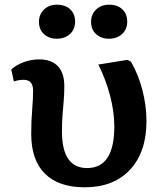

<svg xmlns="http://www.w3.org/2000/svg" viewBox="-20 -784 696 818"><path d="M341 14Q230 14 171.5 -44Q113 -102 113 -213Q113 -268 117 -316Q121 -364 121 -398Q121 -444 81 -444Q60 -444 39 -437L28 -488Q50 -508 82 -519.5Q114 -531 147 -531Q199 -531 226.5 -502Q254 -473 254 -418Q254 -384 251.5 -355Q249 -326 246.5 -295.5Q244 -265 244 -224Q244 -68 351 -68Q467 -68 467 -245Q467 -308 449 -376.5Q431 -445 399 -509L523 -529L538 -521Q569 -468 586.5 -401Q604 -334 604 -268Q604 -136 534 -61Q464 14 341 14ZM445 -619Q411 -619 389.5 -638.5Q368 -658 368 -691Q368 -723 389.5 -743.5Q411 -764 445 -764Q481 -764 501.5 -744Q522 -724 522 -692Q522 -659 500 -639Q478 -619 445 -619ZM222 -619Q189 -619 167.5 -638.5Q146 -658 146 -691Q146 -723 167.5 -743.5Q189 -764 222 -764Q259 -764 279.5 -744Q300 -724 300 -692Q300 -659 278 -639Q256 -619 222 -619Z"/></svg>

Font: Literata 7pt SemiBold
Style: Regular
Weight: 600
Designer: Latin by Veronika Burian and Jose Scaglione. Greek by Irene Vlachou. Cyrillic by Vera Evstafieva.
Foundry: TypeTogether
Version: Version 3.002